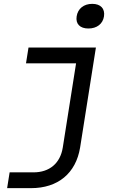

<svg xmlns="http://www.w3.org/2000/svg" viewBox="-20 -797 640 997"><path d="M439 -649C483 -649 514 -673 520 -712C526 -752 503 -777 459 -777C415 -777 384 -752 378 -712C372 -673 395 -649 439 -649ZM17 180H141C281 180 374 103 396 -31L478 -550H128L115 -468H375L306 -31C293 51 237 98 154 98H30Z"/></svg>

Font: JetBrains Mono
Style: Italic
Weight: 400
Italic angle: -9°
Monospace: yes
Designer: Philipp Nurullin, Konstantin Bulenkov
Foundry: JetBrains
Version: Version 2.305